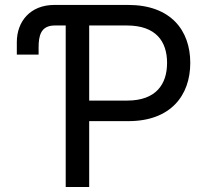

<svg xmlns="http://www.w3.org/2000/svg" viewBox="-20 -747 833 767"><path d="M134.2 -528.8V-556.8C134.2 -602.3 141.7 -645.2 198.9 -645.2H242.5V0H336.3V-263.1H492.9C661.9 -263.1 740.1 -365.8 740.1 -495.7C740.1 -625.7 662.3 -727.3 491.8 -727.3H197.4C100.9 -727.3 47.2 -661.2 47.2 -578.8V-528.8ZM336.3 -345.2V-645.2H486.9C602.6 -645.2 647.4 -582 647.4 -495.7C647.4 -409.8 602.6 -345.2 487.9 -345.2Z"/></svg>

Font: Margiela Sans Text
Style: Regular
Weight: 400
Designer: Stefan Endress, Andreas Faust
Version: Version 1.100;FEAKit 1.0